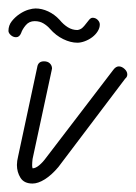

<svg xmlns="http://www.w3.org/2000/svg" viewBox="-22 -442 321 454"><path d="M66 -283Q68 -297 82 -297Q91 -297 96 -292Q101 -287 101 -280Q101 -279 100.5 -277.5Q100 -276 100 -275L55 -66Q54 -57 54 -51Q54 -48 55 -44Q62 -44 70.5 -51Q79 -58 87 -69L246 -277Q252 -285 259 -285Q266 -285 272.5 -279Q279 -273 279 -266Q279 -260 274 -256L116 -47Q100 -28 84 -18Q68 -8 55 -8Q35 -8 26.5 -21.5Q18 -35 18 -52Q18 -61 21 -73ZM28 -364Q24 -354 16 -354Q9 -354 3.5 -359Q-2 -364 -2 -369Q-2 -382 6 -392Q14 -402 24.5 -409Q35 -416 45 -419Q55 -422 62 -422Q77 -422 92 -415Q107 -408 119 -395Q128 -384 138.5 -377.5Q149 -371 161 -371Q168 -372 172.5 -376Q177 -380 181 -385.5Q185 -391 189 -395.5Q193 -400 197 -400Q204 -400 209 -395Q214 -390 214 -384Q214 -376 209 -368Q204 -360 196 -354Q188 -348 178.5 -344.5Q169 -341 161 -341Q145 -341 127.5 -349.5Q110 -358 96 -374Q90 -381 81 -386.5Q72 -392 60 -392Q47 -392 39 -382.5Q31 -373 28 -364Z"/></svg>

Font: Gruenewald VA
Style: Regular
Weight: 400
Designer: Peter Wiegel
Foundry: Peter Wiegel, nach dem Schriftentwurf von Dr. H. Gr¸newald
Version: Version 0.007